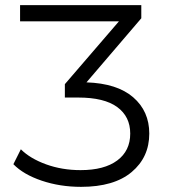

<svg xmlns="http://www.w3.org/2000/svg" viewBox="-20 -720 655 746"><path d="M316 -400Q435 -396 497.5 -342Q560 -288 560 -201Q560 -109 491.5 -51.5Q423 6 295 6Q213 6 142 -18Q71 -42 32 -82L61 -140Q97 -104 159 -81.5Q221 -59 293 -59Q385 -59 435.5 -96.5Q486 -134 486 -201Q486 -267 435.5 -304Q385 -341 284 -341H232V-393L442 -637H58V-700H529V-649Z"/></svg>

Font: Montserrat Alternates
Style: Regular
Weight: 400
Designer: Julieta Ulanovsky
Foundry: Julieta Ulanovsky
Version: Version 7.200;PS 007.200;hotconv 1.0.88;makeotf.lib2.5.64775